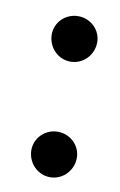

<svg xmlns="http://www.w3.org/2000/svg" viewBox="-59 -456 312 499"><g transform="rotate(10 97.5 -206.5)"><path d="M48 -360.5C48 -326.6 74.9 -299 108 -299C141.1 -299 168 -326.6 168 -360.5C168 -392.8 141.1 -419 108 -419C74.9 -419 48 -392.8 48 -360.5ZM48 -55.5C48 -21.6 74.9 6 108 6C141.1 6 168 -21.6 168 -55.5C168 -87.8 141.1 -114 108 -114C74.9 -114 48 -87.8 48 -55.5Z"/></g></svg>

Font: Prida01
Style: Black
Weight: 900
Designer: gluk
Foundry: gluk
Version: Version 00.072